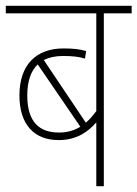

<svg xmlns="http://www.w3.org/2000/svg" viewBox="-20 -642 474 662"><path d="M434 -596V-622H0V-596H312V-259C300 -243 289 -230 276 -219L131 -435C149 -444 171 -449 197 -449C232 -449 254 -446 273 -440L277 -466C256 -472 235 -475 199 -475C106 -475 47 -420 47 -313C47 -209 101 -159 182 -159C245 -159 284 -188 312 -220V0H338V-596ZM74 -313C74 -363 87 -398 110 -420L257 -205C234 -191 210 -185 183 -185C117 -185 74 -220 74 -313Z"/></svg>

Font: Noto Sans Condensed Thin
Style: Italic
Weight: 100
Width: 3
Italic angle: -12°
Designer: Monotype Design Team
Foundry: Monotype Imaging Inc.
Version: Version 2.013